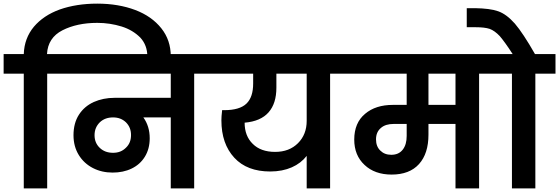

<svg xmlns="http://www.w3.org/2000/svg" viewBox="-41 -1038 3081 1058"><path d="M495 -1018C495 -1018 495 -1018 495 -1018C418 -1018 349 -1007 289 -986C228 -964 181 -932 146 -891C111 -849 92 -799 90 -740C90 -740 -21 -740 -21 -740C-21 -740 -21 -632 -21 -632C-21 -632 90 -632 90 -632C90 -632 90 0 90 0C90 0 219 0 219 0C219 0 219 -632 219 -632C219 -632 330 -632 330 -632C330 -632 330 -740 330 -740C330 -740 218 -740 218 -740C218 -740 218 -740 218 -740C221 -800 250 -844 303 -871C356 -898 420 -912 495 -912C495 -912 495 -912 495 -912C542 -912 587 -905 629 -892C671 -879 705 -858 732 -831C758 -803 771 -768 771 -726C771 -726 771 -711 771 -711C771 -711 900 -711 900 -711C900 -711 900 -728 900 -728C900 -728 900 -728 900 -728C900 -787 883 -838 848 -882C813 -926 765 -960 704 -983C643 -1006 573 -1018 495 -1018Z M1140 -740C1140 -740 288 -740 288 -740C288 -740 288 -632 288 -632C288 -632 900 -632 900 -632C900 -632 900 -499 900 -499C900 -499 591 -499 591 -499C591 -499 591 -499 591 -499C548 -499 510 -491 476 -476C441 -460 414 -437 394 -406C374 -375 364 -337 364 -293C364 -293 364 -293 364 -293C364 -251 374 -215 393 -184C412 -153 438 -129 471 -112C504 -95 540 -87 580 -87C580 -87 580 -87 580 -87C618 -87 653 -94 684 -109C715 -124 739 -145 757 -174C775 -203 784 -237 784 -276C784 -276 784 -276 784 -276C784 -321 772 -359 749 -391C749 -391 900 -391 900 -391C900 -391 900 0 900 0C900 0 1029 0 1029 0C1029 0 1029 -632 1029 -632C1029 -632 1140 -632 1140 -632C1140 -632 1140 -740 1140 -740ZM582 -196C582 -196 582 -196 582 -196C552 -196 528 -205 509 -223C490 -241 480 -264 480 -293C480 -293 480 -293 480 -293C480 -322 490 -345 509 -364C528 -382 552 -391 582 -391C582 -391 582 -391 582 -391C611 -391 634 -382 653 -364C672 -345 681 -322 681 -294C681 -294 681 -294 681 -294C681 -265 672 -242 653 -224C634 -205 611 -196 582 -196Z M1889 -740C1889 -740 1098 -740 1098 -740C1098 -740 1098 -632 1098 -632C1098 -632 1354 -632 1354 -632C1354 -632 1354 -578 1354 -578C1354 -578 1354 -578 1354 -578C1354 -528 1342 -491 1317 -467C1292 -443 1251 -431 1195 -431C1195 -431 1183 -431 1183 -431C1183 -431 1183 -431 1183 -431C1180 -406 1179 -387 1179 -375C1179 -375 1179 -375 1179 -375C1179 -288 1203 -220 1250 -169C1297 -118 1363 -93 1448 -93C1448 -93 1448 -93 1448 -93C1493 -93 1533 -101 1567 -116C1601 -131 1628 -152 1649 -179C1649 -179 1649 0 1649 0C1649 0 1778 0 1778 0C1778 0 1778 -632 1778 -632C1778 -632 1889 -632 1889 -632C1889 -632 1889 -740 1889 -740ZM1649 -372C1649 -372 1649 -372 1649 -372C1649 -322 1633 -281 1601 -249C1569 -217 1527 -201 1475 -201C1475 -201 1475 -201 1475 -201C1422 -201 1381 -216 1352 -245C1322 -274 1307 -313 1307 -362C1307 -362 1307 -362 1307 -362C1366 -367 1410 -386 1439 -419C1468 -452 1482 -497 1482 -555C1482 -555 1482 -632 1482 -632C1482 -632 1649 -632 1649 -632C1649 -632 1649 -372 1649 -372Z M2710 -740C2710 -740 1847 -740 1847 -740C1847 -740 1847 -632 1847 -632C1847 -632 2200 -632 2200 -632C2200 -632 2200 -460 2200 -460C2200 -460 2124 -460 2124 -460C2124 -460 2124 -460 2124 -460C2061 -460 2010 -444 1971 -411C1931 -378 1911 -330 1911 -269C1911 -269 1911 -269 1911 -269C1911 -211 1930 -164 1968 -129C2005 -94 2055 -76 2117 -76C2117 -76 2117 -76 2117 -76C2182 -76 2233 -95 2268 -134C2303 -173 2320 -227 2320 -296C2320 -296 2320 -355 2320 -355C2320 -355 2469 -355 2469 -355C2469 -355 2469 0 2469 0C2469 0 2599 0 2599 0C2599 0 2599 -632 2599 -632C2599 -632 2710 -632 2710 -632C2710 -632 2710 -740 2710 -740ZM2469 -460C2469 -460 2320 -460 2320 -460C2320 -460 2320 -632 2320 -632C2320 -632 2469 -632 2469 -632C2469 -632 2469 -460 2469 -460ZM2200 -289C2200 -289 2200 -289 2200 -289C2200 -257 2193 -232 2178 -213C2163 -194 2142 -185 2115 -185C2115 -185 2115 -185 2115 -185C2090 -185 2070 -193 2055 -208C2039 -223 2031 -244 2031 -270C2031 -270 2031 -270 2031 -270C2031 -297 2040 -318 2058 -333C2075 -348 2099 -355 2128 -355C2128 -355 2200 -355 2200 -355C2200 -355 2200 -289 2200 -289Z M2907 -740C2907 -740 2907 -740 2907 -740C2863 -817 2826 -873 2796 -908C2765 -943 2735 -965 2704 -976C2673 -987 2630 -992 2577 -993C2577 -993 2531 -993 2531 -993C2531 -993 2531 -888 2531 -888C2531 -888 2580 -888 2580 -888C2580 -888 2580 -888 2580 -888C2613 -888 2638 -885 2657 -879C2676 -872 2694 -859 2713 -839C2731 -818 2755 -785 2784 -740C2784 -740 2669 -740 2669 -740C2669 -740 2669 -632 2669 -632C2669 -632 2780 -632 2780 -632C2780 -632 2780 0 2780 0C2780 0 2909 0 2909 0C2909 0 2909 -632 2909 -632C2909 -632 3020 -632 3020 -632C3020 -632 3020 -740 3020 -740C3020 -740 2907 -740 2907 -740Z"/></svg>

Font: Girnar Poppins
Style: SemiBold
Weight: 500
Designer: Ninad Kale (Devanagari), Jonny Pinhorn (Latin)
Foundry: Indian Type Foundry
Version: ""